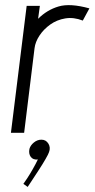

<svg xmlns="http://www.w3.org/2000/svg" viewBox="-20 -523 373 756"><path d="M23 0 85 -500H137L130 -449Q165 -484 210.5 -497.5Q256 -511 332 -490L306 -442Q270 -456 237 -450.5Q204 -445 178 -426.5Q152 -408 135.5 -383Q119 -358 116 -333L75 0ZM96 63Q100 49 113.5 38Q127 27 143 27Q161 27 170.5 42.5Q180 58 173 76Q171 83 159.5 103Q148 123 133 146Q118 169 105.5 188Q93 207 89 213L72 201Q76 196 86.5 180Q97 164 109 143Q121 122 129 105Q110 107 101 94.5Q92 82 96 63Z"/></svg>

Font: Kulim Park ExtraLight
Style: Italic
Weight: 275
Italic angle: -8°
Designer: Noponies / Dale Sattler
Foundry: Noponies
Version: Version 1.000; ttfautohint (v1.8.3)